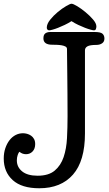

<svg xmlns="http://www.w3.org/2000/svg" viewBox="-25 -992 583 1026"><path d="M477 -830Q472 -830 459 -833.5Q446 -837 429 -843.5Q412 -850 393 -859Q374 -868 357 -879Q340 -868 321 -859Q302 -850 285.5 -843.5Q269 -837 256 -833.5Q243 -830 238 -830Q231 -830 228 -834.5Q225 -839 225 -844Q225 -864 243 -886.5Q261 -909 284 -928Q307 -947 328.5 -959.5Q350 -972 357 -972Q366 -972 387.5 -959Q409 -946 432 -927Q455 -908 472.5 -887.5Q490 -867 490 -851Q490 -844 487.5 -837Q485 -830 477 -830ZM65 -135Q65 -99 93.5 -76Q122 -53 176 -53Q235 -53 267.5 -80.5Q300 -108 315 -152.5Q330 -197 333 -254Q336 -311 336 -371Q336 -431 335.5 -489.5Q335 -548 334.5 -597.5Q334 -647 333.5 -682.5Q333 -718 333 -730Q333 -739 324.5 -743.5Q316 -748 304 -750Q292 -752 278 -752.5Q264 -753 254 -753Q207 -753 207 -787Q207 -806 217 -813.5Q227 -821 244 -821H481Q513 -821 523 -811.5Q533 -802 533 -786Q533 -769 520.5 -760.5Q508 -752 490 -752Q456 -752 442.5 -744.5Q429 -737 429 -723V-279Q429 -132 365 -59Q301 14 185 14Q91 14 43 -29.5Q-5 -73 -5 -145Q-5 -175 3.5 -200Q12 -225 26 -243Q40 -261 58.5 -270.5Q77 -280 98 -280Q108 -280 119.5 -277Q131 -274 141 -267Q151 -260 157 -249Q163 -238 163 -222Q163 -197 149 -182.5Q135 -168 114 -168Q94 -168 79 -181Q74 -177 69.5 -163.5Q65 -150 65 -135Z"/></svg>

Font: Life Savers ExtraBold
Style: Regular
Weight: 800
Designer: Pablo Impallari, Rodrigo Fuenzalida, Brenda Gallo
Foundry: Pablo Impallari, Rodrigo Fuenzalida, Brenda Gallo
Version: Version 3.001; ttfautohint (v0.95) -l 8 -r 50 -G 200 -x 14 -